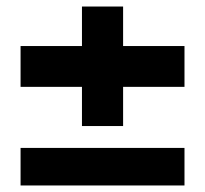

<svg xmlns="http://www.w3.org/2000/svg" viewBox="-20 -568 628 588"><path d="M43 0V-115H545V0ZM231 -182V-548H357V-182ZM43 -302V-427H545V-302Z"/></svg>

Font: DM Sans 20pt Black
Style: Regular
Weight: 900
Version: Version 4.004;gftools[0.9.30]